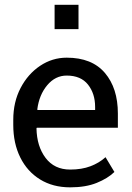

<svg xmlns="http://www.w3.org/2000/svg" viewBox="-20 -782 557 812"><path d="M276.9 10.3Q203.6 10.3 149.4 -23.2Q95.2 -56.6 65.7 -116.2Q36.1 -175.8 36.1 -253.9V-275.4Q36.1 -350.6 67.1 -409.9Q98.1 -469.2 149.7 -503.7Q201.2 -538.1 262.2 -538.1Q368.7 -538.1 423.6 -473.6Q478.5 -409.2 478.5 -301.8V-241.7H135.7L134.3 -239.3Q135.7 -163.1 172.9 -114Q210 -64.9 276.9 -64.9Q325.7 -64.9 362.5 -78.9Q399.4 -92.8 426.3 -117.2L463.9 -54.7Q435.5 -27.3 388.9 -8.5Q342.3 10.3 276.9 10.3ZM138.7 -316.9H382.3V-329.6Q382.3 -386.2 352.1 -424.3Q321.8 -462.4 262.2 -462.4Q213.9 -462.4 179.7 -421.6Q145.5 -380.9 137.7 -319.3ZM210.9 -658.7V-761.7H312V-658.7Z"/></svg>

Font: Roboto Slab
Style: Regular
Weight: 400
Designer: Google
Version: Version 2.000; ttfautohint (v1.8.1.43-b0c9)